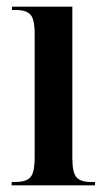

<svg xmlns="http://www.w3.org/2000/svg" viewBox="-20 -556 319 576"><path d="M15 0V-10H26Q58 -10 71 -24Q84 -38 84 -84V-454Q84 -499 71 -512.5Q58 -526 28 -526H16V-536H197V-83Q197 -37 210 -23.5Q223 -10 254 -10H265V0Z"/></svg>

Font: Noto Serif Display ExtraCondensed SemiBold
Style: Regular
Weight: 600
Width: 2
Designer: Monotype Design Team
Foundry: Monotype Imaging Inc.
Version: Version 2.009